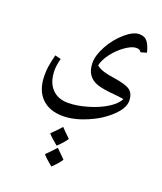

<svg xmlns="http://www.w3.org/2000/svg" viewBox="-163 -444 944 1119"><g transform="rotate(20 309.0 115.5)"><path d="M547.4 47.9Q522 43.5 494.6 41Q419.4 35.2 381.8 22.7Q344.2 10.3 325 -18.1Q305.7 -46.4 305.7 -90.8Q305.7 -136.7 337.9 -195.6Q370.1 -254.4 419.2 -297.1Q468.3 -339.8 506.8 -339.8Q540.5 -339.8 557.6 -316.7Q574.7 -293.5 584 -252.9L548.3 -242.7Q541 -252.4 534.7 -255.4Q528.3 -258.3 516.1 -258.3Q489.7 -258.3 450.2 -230.7Q410.6 -203.1 380.4 -163.6Q350.1 -124 341.8 -86.9Q370.6 -60.5 451.7 -49.3Q528.3 -38.6 555.7 -18.6Q583 1.5 583 46.9Q583 92.8 527.8 144.5Q472.7 196.3 394 229Q315.4 261.7 249 261.7Q163.6 261.7 115.7 212.6Q67.9 163.6 67.9 73.7Q67.9 44.9 71.5 19.3Q75.2 -6.3 87.4 -55.7L124 -46.9Q112.8 -2.9 112.8 24.4Q112.8 97.7 149.4 138.4Q186 179.2 251.5 179.2Q304.7 179.2 370.8 159.9Q437 140.6 484.1 110.8Q531.2 81.1 547.4 47.9ZM205.1 -240.7ZM33.2 262.2ZM273.4 310.5ZM340.3 499.5Q322.8 526.9 287.1 561Q245.6 527.3 227.5 505.9Q243.7 490.7 285.6 445.3Q300.3 460.9 340.3 499.5ZM328.1 375Q310.1 402.8 274.4 436Q233.4 402.8 214.8 380.9Q239.3 358.4 273.4 320.3Q285.2 334 328.1 375ZM278.3 440.4ZM273.4 310.5ZM287.1 570.8Z"/></g></svg>

Font: Noto Naskh Arabic
Style: Regular
Weight: 400
Designer: Monotype Design team
Foundry: Monotype Imaging Inc.
Version: Version 1.01